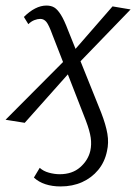

<svg xmlns="http://www.w3.org/2000/svg" viewBox="-27 -439 490 691"><path d="M191 232Q161 232 136.5 224Q112 216 95 200L116 165Q129 177 149 182.5Q169 188 188 188Q233 188 261.5 163Q290 138 298 104Q303 81 299.5 56.5Q296 32 282 -5L162 -313Q149 -349 140 -360Q131 -371 118 -371Q108 -371 96.5 -366.5Q85 -362 75 -352L59 -378Q79 -398 99.5 -408.5Q120 -419 140 -419Q157 -419 168.5 -412Q180 -405 192 -386Q204 -367 218 -330L337 -34Q354 10 359.5 42.5Q365 75 358 105Q350 144 326.5 172.5Q303 201 268.5 216.5Q234 232 191 232ZM62 3 -7 -8 215 -231 232 -188ZM241 -196 223 -238 378 -416 443 -405Z"/></svg>

Font: Ysabeau Office
Style: Italic
Weight: 400
Italic angle: -12°
Designer: Christian Thalmann (Catharsis Fonts)
Version: Version 2.001;gftools[0.9.30]; featfreeze: tnum,lnum,ss02